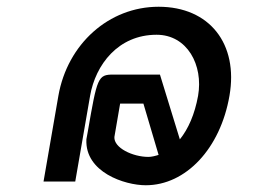

<svg xmlns="http://www.w3.org/2000/svg" viewBox="-20 -533 787 569"><path d="M454 -312H316C270 -312 268 -304 240 -142L236 -120V-119C232 -23 349 16 412 16C531 16 633 -93 660 -249C687 -403 601 -513 450 -513C303 -513 180 -403 153 -249L109 5H203L247 -249C263 -341 330 -430 444 -430C535 -430 583 -340 567 -249C557 -194 538 -151 513 -120ZM450 -74C441 -71 429 -68 420 -68C373 -68 317 -95 319 -127L336 -226H405Z"/></svg>

Font: Charger Monospace
Style: Regular
Weight: 400
Designer: Jasper
Foundry: Cannot Into Space Fonts
Version: Version 0.980